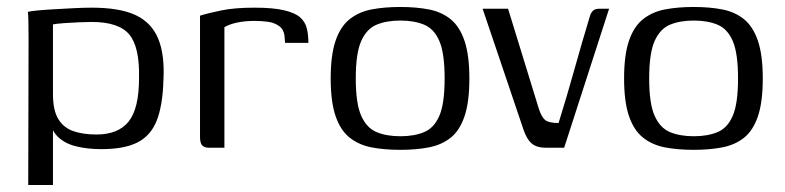

<svg xmlns="http://www.w3.org/2000/svg" viewBox="-20 -424 2253 551"><path d="M61 107 62 -315Q62 -343 61.5 -363.5Q61 -384 60 -390Q67 -392 88 -394Q109 -396 136 -397.5Q163 -399 191.5 -400.5Q220 -402 243 -402Q324 -402 369.5 -380.5Q415 -359 434 -313Q453 -267 449 -194Q447 -122 430 -78.5Q413 -35 375 -15.5Q337 4 271 4Q231 4 198.5 -4Q166 -12 146 -31.5Q126 -51 120 -88L132 -99V107ZM257 -38Q319 -38 349 -75Q379 -112 379 -200Q381 -289 351 -325Q321 -361 243 -361Q228 -361 205.5 -360Q183 -359 162.5 -357.5Q142 -356 132 -354V-154Q132 -107 147.5 -82Q163 -57 191 -47.5Q219 -38 257 -38Z M624 0H580Q567 0 560.5 -6.5Q554 -13 554 -31V-379Q576 -386 614.5 -394Q653 -402 710 -402Q764 -402 795.5 -394.5Q827 -387 841.5 -374Q856 -361 860.5 -342.5Q865 -324 865 -301H798L797 -315Q796 -338 782 -348.5Q768 -359 749 -361.5Q730 -364 711 -364Q682 -364 659.5 -359Q637 -354 624 -346Z M1129 6Q1083 6 1046.5 -1Q1010 -8 983.5 -29Q957 -50 943 -91Q929 -132 929 -199Q929 -266 943 -307Q957 -348 983.5 -369Q1010 -390 1046.5 -397Q1083 -404 1129 -404Q1174 -404 1210.5 -397Q1247 -390 1273 -369Q1299 -348 1313 -307Q1327 -266 1327 -199Q1327 -131 1313 -90Q1299 -49 1273 -28.5Q1247 -8 1210.5 -1Q1174 6 1129 6ZM1129 -33Q1169 -33 1197.5 -45Q1226 -57 1241 -92Q1256 -127 1256 -199Q1256 -271 1241 -306Q1226 -341 1197.5 -353Q1169 -365 1129 -365Q1089 -365 1060.5 -353Q1032 -341 1016.5 -306Q1001 -271 1001 -199Q1001 -127 1016.5 -92Q1032 -57 1060.5 -45Q1089 -33 1129 -33Z M1548 0Q1531 0 1519 -4.5Q1507 -9 1498.5 -20Q1490 -31 1483 -50L1365 -399H1438L1526 -113Q1534 -88 1544.5 -79.5Q1555 -71 1583 -71Q1607 -148 1628.5 -225Q1650 -302 1673 -378Q1676 -388 1682 -393.5Q1688 -399 1701 -399H1728L1599 0Z M1971 6Q1925 6 1888.5 -1Q1852 -8 1825.5 -29Q1799 -50 1785 -91Q1771 -132 1771 -199Q1771 -266 1785 -307Q1799 -348 1825.5 -369Q1852 -390 1888.5 -397Q1925 -404 1971 -404Q2016 -404 2052.5 -397Q2089 -390 2115 -369Q2141 -348 2155 -307Q2169 -266 2169 -199Q2169 -131 2155 -90Q2141 -49 2115 -28.5Q2089 -8 2052.5 -1Q2016 6 1971 6ZM1971 -33Q2011 -33 2039.5 -45Q2068 -57 2083 -92Q2098 -127 2098 -199Q2098 -271 2083 -306Q2068 -341 2039.5 -353Q2011 -365 1971 -365Q1931 -365 1902.5 -353Q1874 -341 1858.5 -306Q1843 -271 1843 -199Q1843 -127 1858.5 -92Q1874 -57 1902.5 -45Q1931 -33 1971 -33Z"/></svg>

Font: Genos Thin
Style: Regular
Weight: 400
Version: Version 1.010